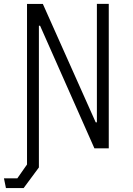

<svg xmlns="http://www.w3.org/2000/svg" viewBox="-33 -750 673 970"><path d="M163.5 96V-620H169.5L444 -0.5H516.5V-730.5H456.5V-132H450.5L183.5 -730H103.5V81L54.5 151H-13L-3 200H86.5Z"/></svg>

Font: Monaspace Krypton ExtraLight
Style: Regular
Weight: 200
Designer: Riley Cran & the Lettermatic Team
Foundry: Lettermatic
Version: Version 1.101 (Monaspace Krypton)